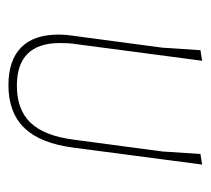

<svg xmlns="http://www.w3.org/2000/svg" viewBox="-42 -454 499 455"><g transform="rotate(90 207.5 -226.5)"><path d="M62 -115Q62 -133 65 -152L93 -362L99 -452L124 -456L84 -153Q82 -141 82 -119Q82 -17 183 -17Q240 -17 271 -49.5Q302 -82 311 -152L339 -362L345 -452L370 -456L330 -152Q320 -73 283.5 -35Q247 3 182 3Q123 3 92.5 -27Q62 -57 62 -115Z"/></g></svg>

Font: Luna Sans Thin
Style: Italic
Weight: 250
Italic angle: -7°
Designer: Juan Pablo del Peral
Foundry: Huerta Tipografica
Version: Version 2.001; ttfautohint (v1.5)